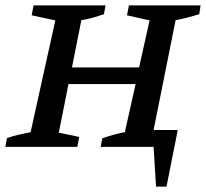

<svg xmlns="http://www.w3.org/2000/svg" viewBox="-24 -547 767 715"><path d="M-4 0 2 -33Q23 -40 44 -45Q65 -50 90 -55L182 -471L94 -490L101 -527H369L363 -494Q345 -488 325 -482Q305 -476 279 -472L244 -296H494L533 -471L449 -490L456 -527H723L718 -494Q698 -488 675.5 -482Q653 -476 630 -472L548 -63H638L596 148H557L548 0H351L357 -32Q380 -40 400 -45.5Q420 -51 441 -55L481 -234H231L195 -53L271 -37L264 0Z"/></svg>

Font: Piazzolla SC Medium
Style: Italic
Weight: 500
Italic angle: -11.3°
Designer: Juan Pablo del Peral
Foundry: Huerta Tipografica
Version: Version 1.330